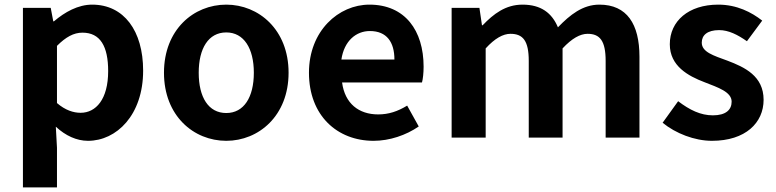

<svg xmlns="http://www.w3.org/2000/svg" viewBox="-20 -594 3350 829"><path d="M79 215H226V44L221 -47C263 -8 311 14 360 14C483 14 598 -97 598 -289C598 -461 515 -574 378 -574C317 -574 260 -542 213 -502H210L199 -560H79ZM328 -107C297 -107 262 -118 226 -149V-396C264 -434 298 -453 336 -453C413 -453 447 -394 447 -287C447 -165 394 -107 328 -107Z M957 14C1097 14 1226 -94 1226 -280C1226 -466 1097 -574 957 -574C816 -574 688 -466 688 -280C688 -94 816 14 957 14ZM957 -106C880 -106 838 -174 838 -280C838 -385 880 -454 957 -454C1033 -454 1076 -385 1076 -280C1076 -174 1033 -106 957 -106Z M1593 14C1662 14 1733 -10 1788 -48L1738 -138C1697 -113 1658 -100 1613 -100C1529 -100 1469 -147 1457 -238H1802C1806 -252 1809 -279 1809 -306C1809 -462 1729 -574 1575 -574C1442 -574 1314 -461 1314 -280C1314 -95 1436 14 1593 14ZM1454 -337C1466 -418 1518 -460 1577 -460C1650 -460 1683 -412 1683 -337Z M1930 0H2077V-385C2116 -428 2152 -448 2184 -448C2238 -448 2263 -418 2263 -331V0H2409V-385C2449 -428 2485 -448 2517 -448C2570 -448 2595 -418 2595 -331V0H2741V-349C2741 -490 2687 -574 2568 -574C2496 -574 2441 -530 2389 -476C2363 -538 2316 -574 2236 -574C2163 -574 2111 -534 2064 -485H2061L2050 -560H1930Z M3054 14C3199 14 3277 -64 3277 -163C3277 -266 3195 -304 3121 -332C3061 -354 3010 -369 3010 -410C3010 -442 3034 -464 3085 -464C3126 -464 3165 -444 3205 -416L3271 -505C3225 -541 3162 -574 3081 -574C2953 -574 2872 -503 2872 -403C2872 -309 2951 -266 3022 -239C3081 -216 3139 -197 3139 -155C3139 -120 3114 -96 3058 -96C3005 -96 2958 -119 2908 -157L2841 -64C2897 -18 2979 14 3054 14Z"/></svg>

Font: Source Han Sans KR
Style: Bold
Weight: 700
Designer: Ryoko NISHIZUKA 西塚涼子 (kana, bopomofo & ideographs); Paul D. Hunt (Latin, Greek & Cyrillic); Sandoll Communications 산돌커뮤니
Foundry: Adobe
Version: Version 2.004;hotconv 1.0.118;makeotfexe 2.5.65603